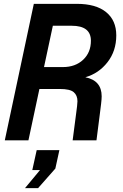

<svg xmlns="http://www.w3.org/2000/svg" viewBox="-20 -730 640 999"><path d="M5 0 156 -710H380Q479 -710 532 -667Q585 -624 585 -546Q585 -465 539.5 -406.5Q494 -348 424 -328Q509 -311 509 -229Q509 -214 506 -189.5Q503 -165 500 -141L482 0H358L377 -146Q379 -162 381 -177.5Q383 -193 383 -203Q383 -234 363.5 -250.5Q344 -267 292 -267H185L128 0ZM209 -381H307Q372 -381 412.5 -419Q453 -457 453 -518Q453 -596 353 -596H255ZM110 249 188 155H148L171 51H289L268 147L178 249Z"/></svg>

Font: Geist Mono SemiBold
Style: Italic
Weight: 600
Italic angle: -12°
Monospace: yes
Designer: Basement.studio, Andrés Briganti, Mateo Zaragoza
Foundry: Basement.studio, Vercel, Andrés Briganti, Guido Ferreyra, Mateo Zaragoza
Version: Version 1.500; ttfautohint (v1.8.4.7-5d5b)